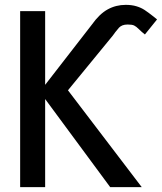

<svg xmlns="http://www.w3.org/2000/svg" viewBox="-20 -771 667 791"><path d="M166 -363V0H63V-725H166V-421.5L358 -669Q389.5 -713.5 423.5 -732.2Q457.5 -751 498 -751Q523 -751 542 -745.2Q561 -739.5 575.5 -730Q590 -720.5 613.5 -702Q622.5 -694.5 627 -691L577 -629Q564 -639 552.5 -650.5Q541 -662 532.5 -666Q524 -670 506 -670Q493 -670 484.5 -666.5Q476 -663 470.2 -657Q464.5 -651 455 -638.5Q443.5 -622 437 -615L260 -399L564 0H434Z"/></svg>

Font: JuliaMono
Style: Bold
Weight: 700
Monospace: yes
Designer: cormullion
Foundry: corm
Version: Version 0.055; ttfautohint (v1.8.4)